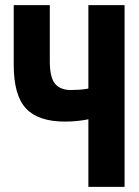

<svg xmlns="http://www.w3.org/2000/svg" viewBox="-20 -731 544 751"><path d="M174.8 -710.9H33.7V-477.1Q33.7 -357.9 81.8 -306.6Q129.9 -255.4 233.9 -255.4Q276.4 -255.4 316.7 -262.7Q356.9 -270 396 -285.6V-402.8Q345.7 -387.7 318.6 -383.3Q291.5 -378.9 256.3 -378.9Q216.3 -378.9 195.6 -403.1Q174.8 -427.2 174.8 -492.2ZM467.3 -710.9H325.7V0H467.3Z"/></svg>

Font: Roboto Flex Super Cond Bold
Style: Regular
Weight: 700
Width: 3
Designer: Berlow after Robertson
Foundry: Google
Version: Version 3.000